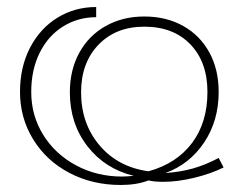

<svg xmlns="http://www.w3.org/2000/svg" viewBox="-20 -500 694 547"><path d="M617 -23Q581 -5 533.5 6.5Q486 18 445 18Q419 18 403 14Q370 27 324 27Q243 27 177.5 -7.5Q112 -42 74.5 -103Q37 -164 37 -238Q37 -309 65.5 -364Q94 -419 143.5 -449.5Q193 -480 254 -480V-451Q202 -451 159.5 -424.5Q117 -398 93 -349.5Q69 -301 69 -238Q69 -171 103 -116Q137 -61 196.5 -29Q256 3 328 3Q337 3 361 1Q279 -19 229 -83.5Q179 -148 179 -237Q179 -300 205.5 -349Q232 -398 280.5 -425.5Q329 -453 391 -453Q454 -453 502 -426Q550 -399 576.5 -350.5Q603 -302 603 -238Q603 -156 561.5 -94Q520 -32 451 -7Q494 -10 529.5 -20Q565 -30 603 -50ZM403 -12Q483 -34 527 -92.5Q571 -151 571 -238Q571 -323 522.5 -373.5Q474 -424 391 -424Q310 -424 260.5 -372.5Q211 -321 211 -237Q211 -148 263.5 -86Q316 -24 403 -12Z"/></svg>

Font: Poiret One
Style: Regular
Weight: 400
Designer: Denis Masharov (denis.masharov@gmail.com), Cyreal (Charset Expansion)
Foundry: Denis Masharov
Version: Version 1.101